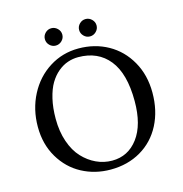

<svg xmlns="http://www.w3.org/2000/svg" viewBox="-117 -907 974 1023"><g transform="rotate(-15 370.5 -395.0)"><path d="M412.1 -718.3Q397.9 -732.4 397.9 -752Q397.9 -771.5 412.1 -785.6Q426.3 -799.8 445.8 -799.8Q465.3 -799.8 479.7 -785.6Q494.1 -771.5 494.1 -752Q494.1 -732.4 479.7 -718.3Q465.3 -704.1 445.8 -704.1Q426.3 -704.1 412.1 -718.3ZM223.1 -718.3Q209 -732.4 209 -752Q209 -771.5 223.1 -785.6Q237.3 -799.8 256.8 -799.8Q276.4 -799.8 290.8 -785.6Q305.2 -771.5 305.2 -752Q305.2 -732.4 290.8 -718.3Q276.4 -704.1 256.8 -704.1Q237.3 -704.1 223.1 -718.3ZM355 -613.8Q325.2 -613.8 297.1 -604.2Q269 -594.7 242.9 -573Q216.8 -551.3 197.5 -519Q178.2 -486.8 166.5 -437.5Q154.8 -388.2 154.8 -327.1Q154.8 -257.3 174.3 -200.7Q193.8 -144 227.1 -108.4Q260.3 -72.8 301.8 -53.5Q343.3 -34.2 389.2 -34.2Q477.1 -34.2 531.5 -106.7Q585.9 -179.2 585.9 -310.1Q585.9 -461.9 524.9 -537.8Q463.9 -613.8 355 -613.8ZM689 -329.1Q689 -230 649.2 -152.8Q609.4 -75.7 536.4 -33Q463.4 9.8 369.1 9.8Q282.7 9.8 210.9 -28.6Q139.2 -66.9 95.5 -140.6Q51.8 -214.4 51.8 -310.1Q51.8 -406.7 93.3 -486.6Q134.8 -566.4 207.3 -612.3Q279.8 -658.2 368.2 -658.2Q458 -658.2 530.8 -617.7Q603.5 -577.1 646.2 -501.7Q689 -426.3 689 -329.1Z"/></g></svg>

Font: Linux Biolinum G
Style: Regular
Weight: 400
Designer: Philipp H. Poll
Foundry: Philipp H. Poll
Version: Version 1.1.0 ; ttfautohint (v1.6)